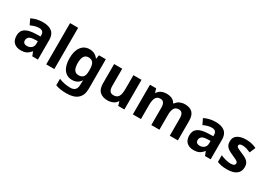

<svg xmlns="http://www.w3.org/2000/svg" viewBox="10 -1791 4263 3062"><g transform="rotate(30 2141.0 -260.0)"><path d="M302 -557Q412 -557 470.5 -509.5Q529 -462 529 -364V0H425L396 -74H392Q357 -30 318 -10Q279 10 211 10Q138 10 90 -32.5Q42 -75 42 -163Q42 -250 103 -291.5Q164 -333 286 -337L381 -340V-364Q381 -407 358.5 -427Q336 -447 296 -447Q256 -447 218 -435.5Q180 -424 142 -407L93 -508Q137 -531 190.5 -544Q244 -557 302 -557ZM323 -251Q251 -249 223 -225Q195 -201 195 -162Q195 -128 215 -113.5Q235 -99 267 -99Q315 -99 348 -127.5Q381 -156 381 -208V-253Z M831 0H682V-760H831Z M1164 -556Q1214 -556 1254 -536Q1294 -516 1322 -476H1326L1338 -546H1464V1Q1464 118 1395 179Q1326 240 1191 240Q1133 240 1083.5 233Q1034 226 987 208V89Q1088 131 1200 131Q1258 131 1286.5 100Q1315 69 1315 7V-4Q1315 -21 1316.5 -39Q1318 -57 1319 -71H1315Q1287 -28 1248 -9Q1209 10 1160 10Q1063 10 1008.5 -64.5Q954 -139 954 -272Q954 -406 1010 -481Q1066 -556 1164 -556ZM1211 -435Q1159 -435 1132.5 -394Q1106 -353 1106 -270Q1106 -188 1132 -147.5Q1158 -107 1213 -107Q1270 -107 1297.5 -139.5Q1325 -172 1325 -253V-271Q1325 -359 1298 -397Q1271 -435 1211 -435Z M2121 -546V0H2007L1987 -70H1979Q1953 -28 1907.5 -9Q1862 10 1811 10Q1723 10 1670 -37.5Q1617 -85 1617 -190V-546H1766V-227Q1766 -169 1787 -139Q1808 -109 1854 -109Q1922 -109 1947 -155.5Q1972 -202 1972 -289V-546Z M2918 -556Q3011 -556 3058.5 -508.5Q3106 -461 3106 -356V0H2957V-319.4Q2957 -437 2874.8 -437Q2816 -437 2791 -395Q2766 -353 2766 -273.5V0H2617V-319.4Q2617 -437 2535 -437Q2473.3 -437 2449.6 -390.7Q2426 -344.4 2426 -257.4V0H2277V-546H2391L2411.2 -476H2419Q2444 -518 2487.5 -537Q2531 -556 2577.7 -556Q2638 -556 2680 -536.5Q2722 -517 2744 -476H2757Q2782 -518 2826.5 -537Q2871 -556 2918 -556Z M3483 -557Q3593 -557 3651.5 -509.5Q3710 -462 3710 -364V0H3606L3577 -74H3573Q3538 -30 3499 -10Q3460 10 3392 10Q3319 10 3271 -32.5Q3223 -75 3223 -163Q3223 -250 3284 -291.5Q3345 -333 3467 -337L3562 -340V-364Q3562 -407 3539.5 -427Q3517 -447 3477 -447Q3437 -447 3399 -435.5Q3361 -424 3323 -407L3274 -508Q3318 -531 3371.5 -544Q3425 -557 3483 -557ZM3504 -251Q3432 -249 3404 -225Q3376 -201 3376 -162Q3376 -128 3396 -113.5Q3416 -99 3448 -99Q3496 -99 3529 -127.5Q3562 -156 3562 -208V-253Z M4244 -162Q4244 -79 4185.5 -34.5Q4127 10 4011 10Q3954 10 3913 2.5Q3872 -5 3831 -22V-145Q3875 -125 3926 -112Q3977 -99 4016 -99Q4060 -99 4078.5 -112Q4097 -125 4097 -146Q4097 -160 4089.5 -171Q4082 -182 4057 -196Q4032 -210 3979 -232Q3928 -254 3895 -275.5Q3862 -297 3846 -327.5Q3830 -358 3830 -404Q3830 -480 3889 -518Q3948 -556 4046 -556Q4097 -556 4143 -546Q4189 -536 4238 -513L4193 -406Q4153 -423 4117 -434.5Q4081 -446 4044 -446Q4011 -446 3994.5 -437Q3978 -428 3978 -410Q3978 -397 3986.5 -386.5Q3995 -376 4019.5 -364Q4044 -352 4092 -332Q4139 -313 4173 -292.5Q4207 -272 4225.5 -241.5Q4244 -211 4244 -162Z"/></g></svg>

Font: Noto Sans Bassa Vah
Style: Regular
Weight: 400
Designer: Monotype Design Team
Foundry: Monotype Imaging Inc.
Version: Version 2.002